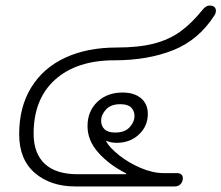

<svg xmlns="http://www.w3.org/2000/svg" viewBox="-20 -671 797 691"><path d="M49 -188Q49 -286 92.5 -356.5Q136 -427 215 -463.5Q294 -500 400 -500Q479 -500 533.5 -514Q588 -528 629 -557.5Q670 -587 710 -637Q722 -651 734 -651Q757 -651 757 -632Q757 -624 752 -616Q695 -527 603.5 -490.5Q512 -454 392 -454Q256 -454 178.5 -384.5Q101 -315 101 -190Q101 -119 141 -81.5Q181 -44 259 -44H434V-47Q374 -77 334.5 -121Q295 -165 295 -217Q295 -271 330.5 -304.5Q366 -338 421 -338Q463 -338 487.5 -317.5Q512 -297 512 -261Q512 -217 480 -187Q448 -157 400 -157Q380 -157 363 -164L362 -162Q375 -139 409 -112Q443 -85 486.5 -66.5Q530 -48 569 -48H617Q627 -48 632.5 -43Q638 -38 638 -30Q638 -17 630 -8.5Q622 0 609 0H251Q162 0 105.5 -48.5Q49 -97 49 -188ZM464 -254Q464 -272 452 -284Q440 -296 413 -296Q379 -296 361.5 -277Q344 -258 344 -236Q344 -218 356 -206Q368 -194 395 -194Q429 -194 446.5 -213Q464 -232 464 -254Z"/></svg>

Font: Kodchasan ExtraLight
Style: Italic
Weight: 275
Italic angle: -10°
Version: Version 1.000; ttfautohint (v1.6)